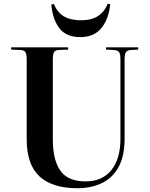

<svg xmlns="http://www.w3.org/2000/svg" viewBox="-20 -980 794 1014"><path d="M389 14Q256 14 188.5 -48.5Q121 -111 121 -244V-668Q121 -693 114.5 -704Q108 -715 87 -716L39 -718V-730H340V-718L289 -716Q272 -715 265.5 -704.5Q259 -694 259 -665V-243Q259 -136 298.5 -79Q338 -22 432 -22Q520 -22 568 -81.5Q616 -141 616 -246V-668Q616 -694 609.5 -704Q603 -714 582 -716L540 -718V-730H710V-718L671 -716Q651 -714 644.5 -703.5Q638 -693 638 -665V-247Q638 -156 606.5 -98.5Q575 -41 519 -13.5Q463 14 389 14ZM404 -784Q330 -784 294 -830.5Q258 -877 251 -956L264 -959Q284 -913 318.5 -893Q353 -873 408 -873Q464 -873 498 -895.5Q532 -918 549 -960L562 -958Q555 -881 516 -832.5Q477 -784 404 -784Z"/></svg>

Font: Literata 72pt SemiBold
Style: Regular
Weight: 600
Designer: Latin by Veronika Burian and Jose Scaglione. Greek by Irene Vlachou. Cyrillic by Vera Evstafieva.
Foundry: TypeTogether
Version: Version 3.002